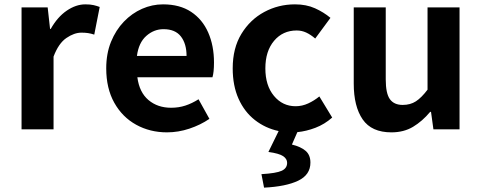

<svg xmlns="http://www.w3.org/2000/svg" viewBox="-20 -594 2209 882"><path d="M79 0V-560H199L210 -461H213Q244 -516 286.5 -545Q329 -574 372 -574Q395 -574 410 -570.5Q425 -567 438 -562L413 -435Q398 -440 384.5 -442Q371 -444 354 -444Q321 -444 285 -419.5Q249 -395 226 -334V0Z M747 14Q669 14 605.5 -21Q542 -56 505 -122Q468 -188 468 -280Q468 -348 490 -402Q512 -456 549 -494.5Q586 -533 632.5 -553.5Q679 -574 729 -574Q806 -574 858 -539.5Q910 -505 936.5 -444.5Q963 -384 963 -307Q963 -262 956 -239H611Q620 -170 662 -134.5Q704 -99 766 -99Q801 -99 831.5 -109Q862 -119 892 -138L942 -48Q901 -20 850 -3Q799 14 747 14ZM609 -337H837Q837 -393 811 -426.5Q785 -460 731 -460Q687 -460 652 -429Q617 -398 609 -337Z M1193 268 1181 206Q1249 202 1274 190.5Q1299 179 1299 154Q1299 136 1281 123.5Q1263 111 1213 104L1260 8Q1199 -5 1151 -42.5Q1103 -80 1076 -140Q1049 -200 1049 -280Q1049 -373 1089 -438.5Q1129 -504 1194 -539Q1259 -574 1335 -574Q1387 -574 1427 -556Q1467 -538 1498 -512L1428 -417Q1407 -435 1386.5 -444.5Q1366 -454 1343 -454Q1279 -454 1239 -406.5Q1199 -359 1199 -280Q1199 -201 1238.5 -153.5Q1278 -106 1338 -106Q1368 -106 1396 -119Q1424 -132 1447 -151L1506 -54Q1471 -23 1429 -7Q1387 9 1346 13L1321 70Q1362 80 1384 99Q1406 118 1406 153Q1406 209 1350 236Q1294 263 1193 268Z M1778 14Q1687 14 1646 -45.5Q1605 -105 1605 -210V-560H1752V-229Q1752 -165 1771 -138.5Q1790 -112 1830 -112Q1865 -112 1890.5 -128.5Q1916 -145 1944 -182V-560H2091V0H1971L1960 -80H1956Q1920 -37 1877.5 -11.5Q1835 14 1778 14Z"/></svg>

Font: Chiron Sans HK TT
Style: Bold
Weight: 700
Designer: Ryoko NISHIZUKA 西塚涼子 (kana, bopomofo & ideographs); Paul D. Hunt (Latin, Greek & Cyrillic); Sandoll Communications 산돌커뮤니
Foundry: Adobe
Version: Version 2.022;hotconv 1.0.109;makeotfexe 2.5.65596